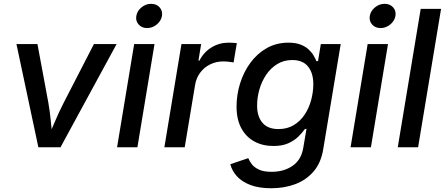

<svg xmlns="http://www.w3.org/2000/svg" viewBox="-20 -774 2338 1009"><path d="M181.6 0 66.4 -542.5H176.8L233.9 -235.4Q242.7 -185.5 247.3 -135.3Q252 -85 257.3 -35.6H226.1Q247.6 -85 268.6 -135Q289.6 -185.1 315.4 -235.4L473.6 -542.5H592.8L297.9 0Z M595.2 0 685.1 -542.5H792L702.1 0ZM752.9 -626.5Q725.1 -626.5 708.5 -645.3Q691.9 -664.1 696.3 -689.9Q700.7 -716.8 723.6 -735.4Q746.6 -753.9 773.9 -753.9Q802.2 -753.9 818.8 -735.4Q835.4 -716.8 831.1 -690.4Q826.7 -664.1 803.7 -645.3Q780.8 -626.5 752.9 -626.5Z M843.8 0 933.6 -542.5H1037.1L1022.9 -455.6H1028.3Q1050.3 -499.5 1091.3 -524.7Q1132.3 -549.8 1180.7 -549.8Q1190.9 -549.8 1203.6 -549.1Q1216.3 -548.3 1224.6 -547.4L1207.5 -445.8Q1200.7 -447.3 1184.8 -449.2Q1168.9 -451.2 1152.3 -451.2Q1116.2 -451.2 1084.7 -435.8Q1053.2 -420.4 1032.5 -392.8Q1011.7 -365.2 1005.4 -328.6L950.7 0Z M1405.8 215.3Q1340.3 215.3 1295.4 198Q1250.5 180.7 1224.6 151.9Q1198.7 123 1190.4 88.9L1284.7 57.1Q1291 72.8 1303.7 89.4Q1316.4 106 1341.1 117.4Q1365.7 128.9 1407.7 128.9Q1472.2 128.9 1517.8 97.2Q1563.5 65.4 1573.7 2.9L1590.8 -97.2L1582 -95.7Q1568.4 -76.2 1547.4 -55.7Q1526.4 -35.2 1494.9 -21Q1463.4 -6.8 1417 -6.8Q1359.9 -6.8 1316.2 -30.8Q1272.5 -54.7 1247.8 -100.8Q1223.1 -147 1223.1 -213.9Q1223.1 -275.9 1241.7 -335.7Q1260.3 -395.5 1295.7 -443.8Q1331.1 -492.2 1381.6 -521Q1432.1 -549.8 1495.6 -549.8Q1533.2 -549.8 1559.1 -539.8Q1585 -529.8 1601.6 -514.4Q1618.2 -499 1627.9 -482.4Q1637.7 -465.8 1643.1 -452.1L1651.4 -453.6L1666 -542.5H1770.5L1678.7 9.8Q1667 82 1627.9 127.2Q1588.9 172.4 1531.5 193.8Q1474.1 215.3 1405.8 215.3ZM1443.4 -95.7Q1489.7 -95.7 1524.2 -116.7Q1558.6 -137.7 1581.3 -172.1Q1604 -206.5 1615.2 -248.3Q1626.5 -290 1626.5 -332Q1626.5 -390.1 1598.9 -424.3Q1571.3 -458.5 1516.1 -458.5Q1471.7 -458.5 1437.3 -437.5Q1402.8 -416.5 1379.2 -381.6Q1355.5 -346.7 1343.3 -304.2Q1331.1 -261.7 1331.1 -219.2Q1331.1 -162.1 1359.1 -128.9Q1387.2 -95.7 1443.4 -95.7Z M1822.3 0 1912.1 -542.5H2019L1929.2 0ZM1980 -626.5Q1952.1 -626.5 1935.5 -645.3Q1918.9 -664.1 1923.3 -689.9Q1927.7 -716.8 1950.7 -735.4Q1973.6 -753.9 2001 -753.9Q2029.3 -753.9 2045.9 -735.4Q2062.5 -716.8 2058.1 -690.4Q2053.7 -664.1 2030.8 -645.3Q2007.8 -626.5 1980 -626.5Z M2297.9 -727.5 2177.2 0H2070.3L2190.9 -727.5Z"/></svg>

Font: Inter 16pt Medium
Style: Italic
Weight: 500
Italic angle: -9.3988°
Version: Version 4.001;git-66647c0bb